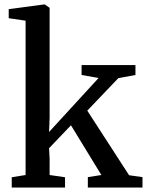

<svg xmlns="http://www.w3.org/2000/svg" viewBox="-20 -839 658 859"><path d="M32.5 0V-46L94.5 -56V-746.5L19 -757.5V-798L176.5 -819H180.5L202 -804V-311L199.5 -248.5L421 -490L345 -503.5V-548H586V-503.5L509.5 -489.5L370.5 -344L557.5 -55L617.5 -46.5V0H373V-46.5L433.5 -56L297.5 -278.5L199.5 -176L202 -129.5V-56L271 -46V0Z"/></svg>

Font: Merriweather 36pt Medium
Style: Regular
Weight: 500
Version: Version 2.100